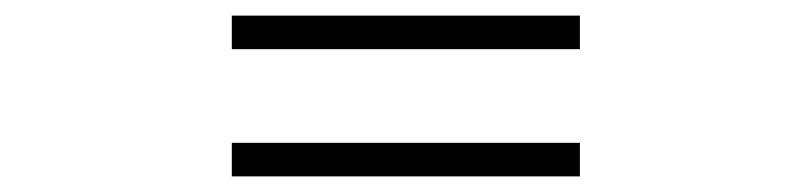

<svg xmlns="http://www.w3.org/2000/svg" viewBox="-20 -503 1040 246"><path d="M723 -483V-440H277V-483ZM723 -320V-277H277V-320Z"/></svg>

Font: Merged Yaku Han JP ExtraBold
Style: Regular
Weight: 800
Designer: Ryoko NISHIZUKA 西塚涼子 (kana, bopomofo & ideographs); Paul D. Hunt (Latin, Greek & Cyrillic); Sandoll Communications 산돌커뮤니
Foundry: Adobe
Version: Version 2.004